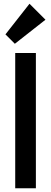

<svg xmlns="http://www.w3.org/2000/svg" viewBox="-20 -1002 272 1022"><path d="M61 0V-720H171V0ZM59 -769 9 -819 137 -982 222 -897Z"/></svg>

Font: Outfit Medium
Style: Regular
Weight: 500
Designer: Rodrigo Fuenzalida
Foundry: fragTYPE
Version: Version 1.100; ttfautohint (v1.8.4.7-5d5b);gftools[0.9.27]